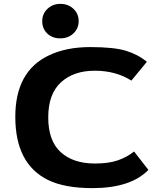

<svg xmlns="http://www.w3.org/2000/svg" viewBox="-20 -954 834 991"><path d="M59 -351Q59 -586 232 -668Q322 -711 445 -711Q568 -711 630 -692Q692 -673 738 -635L658 -538Q578 -589 469 -589Q360 -589 294.5 -529Q229 -469 229 -348Q229 -227 293.5 -168.5Q358 -110 470 -110Q540 -110 587 -126Q634 -142 672 -172L746 -77Q654 17 457 17Q314 17 228 -25Q59 -108 59 -351ZM224 -781Q198 -806 198 -844.5Q198 -883 225 -908.5Q252 -934 292 -934Q332 -934 359 -908.5Q386 -883 386 -845Q386 -807 359 -781.5Q332 -756 291 -756Q250 -756 224 -781Z"/></svg>

Font: Fix15 Mono
Style: Bold
Weight: 700
Designer: Carrois Corporate & Edenspiekermann AG
Foundry: Carrois Corporate GbR & Edenspiekermann AG
Version: Version 3.206